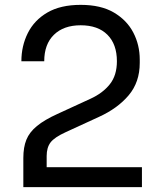

<svg xmlns="http://www.w3.org/2000/svg" viewBox="-20 -770 658 790"><path d="M76 0V-120Q76 -164 88.5 -195Q101 -226 132 -251.5Q163 -277 216 -301L353 -364Q403 -387 432 -423.5Q461 -460 461 -518Q461 -588 422 -627Q383 -666 312 -666Q242 -666 202 -627Q162 -588 162 -518H68Q68 -581 94.5 -634Q121 -687 175 -718.5Q229 -750 312 -750Q395 -750 448.5 -718.5Q502 -687 528.5 -636Q555 -585 555 -525V-511Q555 -432 509.5 -378Q464 -324 387 -289L250 -226Q204 -205 188 -184Q172 -163 172 -128V-36L146 -82H564V0Z"/></svg>

Font: SVN-Sora Variable
Style: Regular
Weight: 400
Designer: Jonathan Barnbrook, Julián Moncada
Foundry: Barnbrook Fonts
Version: Version 2.000 - Viet hoa boi STYLEno.1 Fonts